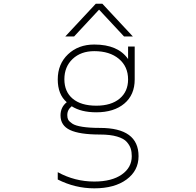

<svg xmlns="http://www.w3.org/2000/svg" viewBox="-20 -772 1040 1021"><path d="M492.2 -210Q571.3 -210 616.2 -247.6Q661.1 -285.2 661.1 -349.6Q661.1 -418 612.3 -459Q563.5 -500 481.4 -500Q410.2 -500 366.2 -458.5Q322.3 -417 322.3 -350.6Q322.3 -284.2 366.7 -247.1Q411.1 -210 492.2 -210ZM686.5 -578.1H639.6L506.8 -720.7L374 -578.1H327.1L489.3 -752H524.4ZM511.7 -56.6Q403.3 -56.6 352.5 -80.6Q301.8 -104.5 301.8 -158.2Q301.8 -202.1 335 -228.5Q287.1 -269.5 287.1 -349.6Q287.1 -431.6 341.8 -483.4Q396.5 -535.2 481.4 -535.2Q607.4 -535.2 661.1 -458V-524.4H696.3V-349.6Q696.3 -267.6 641.1 -221.2Q585.9 -174.8 492.2 -174.8Q411.1 -174.8 361.3 -207Q336.9 -187.5 337.9 -158.2Q337.9 -144.5 342.8 -135.3Q347.7 -126 364.3 -114.7Q380.9 -103.5 418.5 -97.7Q456.1 -91.8 511.7 -91.8Q716.8 -91.8 716.8 58.6Q716.8 135.7 652.8 182.6Q588.9 229.5 481.4 229.5Q379.9 229.5 287.1 182.6V143.6Q377.9 193.4 481.4 193.4Q574.2 193.4 627.4 156.2Q680.7 119.1 680.7 58.6Q680.7 36.1 675.3 18.6Q669.9 1 654.3 -17.1Q638.7 -35.2 602.5 -45.9Q566.4 -56.6 511.7 -56.6Z"/></svg>

Font: Gen Shin Gothic Monospace ExtraLight
Style: Regular
Weight: 200
Designer: [Source Han Sans]
Ryoko NISHIZUKA  (kana & ideographs); Paul D. Hunt (Latin, Greek & Cyrillic); Wenlong ZHANG  (bopomofo
Version: Version 1.002.20150607